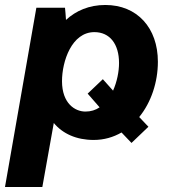

<svg xmlns="http://www.w3.org/2000/svg" viewBox="-44 -551 691 771"><path d="M484 23 552 -42 515 -81C563 -140 590 -221 590 -303C590 -439 507 -531 379 -531C314 -531 261 -508 221 -471C220 -490 218 -509 217 -520H102L-24 200H126L172 -57C208 -14 263 11 332 11C374 11 411 0 444 -19ZM299 -103C257 -103 205 -136 205 -225C205 -305 244 -422 335 -422C397 -422 434 -374 434 -298C434 -264 426 -223 410 -187L369 -233L308 -175L356 -120C340 -109 321 -103 299 -103Z"/></svg>

Font: Fixel Text 20240404
Style: Bold Italic
Weight: 700
Width: 4
Italic angle: -10°
Designer: AlfaBravo + MacPaw
Foundry: Kyrylo Tkachov, Marchela Mozhyna, Serhii Makarenko, Maria Weinstein, Zakhar Kryvoshyya
Version: Version 1.211;Glyphs 3.2 (3225)